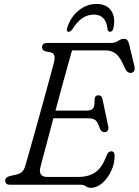

<svg xmlns="http://www.w3.org/2000/svg" viewBox="-20 -912 685 948"><path d="M376 0H28Q16 0 10.8 -6Q5.5 -12 5.5 -20Q5.5 -36.5 27.5 -42.5L60.5 -50Q77 -53.5 87.2 -62Q97.5 -70.5 104 -90.5Q107 -100 117.2 -136Q127.5 -172 142 -223.8Q156.5 -275.5 172.8 -333.8Q189 -392 204 -447Q219 -502 230.5 -544.2Q242 -586.5 247 -605.5Q251.5 -624.5 248.2 -637Q245 -649.5 233.5 -652.5L206.5 -658Q187.5 -663 187.5 -678Q187.5 -700 214 -700H528.5Q549 -700 563.5 -710.2Q578 -720.5 592 -720.5Q611.5 -720.5 617.5 -694L644 -583.5Q647 -568.5 641.5 -560.5Q636 -552.5 626.5 -552Q606.5 -550.5 594 -581.5Q573.5 -630 552.2 -646.5Q531 -663 503.5 -663H335.5Q327 -633 313.8 -585.5Q300.5 -538 285 -481Q269.5 -424 254 -366H410Q431 -366 439.8 -377.5Q448.5 -389 447 -423.5Q449.5 -441.5 464.5 -441.5Q475 -441.5 480 -436Q485 -430.5 486 -422.5L514.5 -288Q517 -273.5 511.2 -266.5Q505.5 -259.5 496.5 -259.5Q480 -259.5 472.5 -279Q462.5 -310.5 450.5 -319.2Q438.5 -328 416.5 -328H243.5Q228 -269 214.2 -217.5Q200.5 -166 191 -130.5Q181.5 -95 179 -84.5Q173.5 -63 182.2 -50.8Q191 -38.5 211 -38.5H367.5Q418.5 -38.5 451.8 -62Q485 -85.5 507 -146Q515.5 -165 529 -165Q546 -165 546 -142Q546 -104 529 -67.8Q512 -31.5 485 -8Q458 15.5 428 15.5Q415 15.5 404 7.8Q393 0 376 0ZM443 -840Q381.5 -840 337 -767Q327.5 -755 319.5 -755Q305.5 -755 311.5 -773.5Q327.5 -826.5 367.5 -859.5Q407.5 -892.5 456.5 -892.5Q506 -892.5 528.8 -859.5Q551.5 -826.5 540 -773.5Q536 -755 522.5 -755Q514 -755 511 -767Q504.5 -840 443 -840Z"/></svg>

Font: Fraunces 9pt SuperSoft Light
Style: Italic
Weight: 300
Italic angle: -16°
Version: Version 1.000;[b76b70a41]